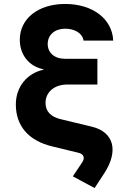

<svg xmlns="http://www.w3.org/2000/svg" viewBox="-20 -760 640 970"><path d="M309 -615C359 -615 397 -591 402 -555H552C547 -665 448 -740 309 -740C173 -740 80 -666 80 -559C80 -483 127 -424 200 -410V-408C117 -390 60 -322 60 -232C60 -125 123 -49 245 -20L377 12C403 18 410 38 396 59L348 131L458 190L507 115C580 3 556 -93 444 -120L286 -158C236 -170 210 -198 210 -240C210 -295 255 -333 320 -333H472V-463H309C254 -463 221 -494 221 -538C221 -584 257 -615 309 -615Z"/></svg>

Font: JetBrains Mono ExtraBold
Style: Regular
Weight: 800
Monospace: yes
Designer: Philipp Nurullin, Konstantin Bulenkov
Foundry: JetBrains
Version: Version 2.305